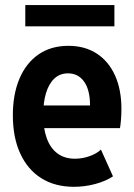

<svg xmlns="http://www.w3.org/2000/svg" viewBox="-20 -719 522 747"><path d="M267.6 7.8Q193.7 7.8 140.5 -25.8Q87.3 -59.4 58.7 -121.9Q30 -184.3 30 -270.8Q30 -352.1 55.7 -412.8Q81.4 -473.6 129.7 -507.1Q178.1 -540.7 246.2 -540.7Q309.8 -540.7 356.1 -510.8Q402.3 -481 427.3 -425.9Q452.4 -370.8 452.4 -295.3Q452.4 -273.6 450.7 -253.5Q449.1 -233.4 446.8 -220.5H134.4V-308.8H330.3Q330.3 -368.7 307.4 -401.1Q284.6 -433.6 244.5 -433.6Q212.8 -433.6 191.4 -413.3Q169.9 -393 159 -356.8Q148.1 -320.5 148.1 -272.2Q148.1 -218.5 162.2 -180.4Q176.2 -142.3 203.7 -121.9Q231.3 -101.5 271.9 -101.5Q300.3 -101.5 328.1 -111.3Q355.9 -121.1 372.7 -136.9L419.6 -32.9Q391.3 -14 350.4 -3.1Q309.5 7.8 267.6 7.8ZM78.4 -616.6V-699.3H425.1V-616.6Z"/></svg>

Font: Reddit Sans Condensed
Style: Regular
Weight: 400
Designer: Stephen Hutchings
Foundry: Reddit
Version: Version 1.014